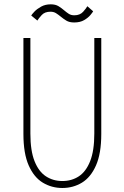

<svg xmlns="http://www.w3.org/2000/svg" viewBox="-20 -880 590 910"><path d="M275.5 11Q225 11 183 -14.2Q141 -39.5 116 -96Q91 -152.5 91 -245V-700H124V-247Q124 -165.5 143.8 -116Q163.5 -66.5 197.8 -44.2Q232 -22 275.5 -22Q319.5 -22 353.5 -44.2Q387.5 -66.5 407.2 -116Q427 -165.5 427 -247V-700H460V-245Q460 -152.5 435 -96Q410 -39.5 368.2 -14.2Q326.5 11 275.5 11ZM331.5 -773.5Q308.5 -773.5 294 -782.5Q279.5 -791.5 267.5 -801.5Q256.5 -810.5 245.5 -817.5Q234.5 -824.5 219 -824.5Q192 -824.5 177.5 -808.5Q163 -792.5 157 -782.5L128 -806.5Q131 -812 143 -824.8Q155 -837.5 174.8 -848.5Q194.5 -859.5 220.5 -859.5Q243 -859.5 257.5 -850.5Q272 -841.5 283.5 -831.5Q294.5 -822 305.5 -814.8Q316.5 -807.5 332 -807.5Q359 -807.5 374 -824.2Q389 -841 394 -850.5L421.5 -826.5Q419 -821.5 408.5 -808.8Q398 -796 379 -784.8Q360 -773.5 331.5 -773.5Z"/></svg>

Font: Trispace SemiCondensed Thin
Style: Regular
Weight: 100
Width: 4
Designer: Tyler Finck
Foundry: Etcetera Type Company
Version: Version 1.210; ttfautohint (v1.8.3)